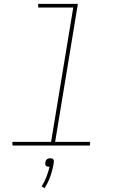

<svg xmlns="http://www.w3.org/2000/svg" viewBox="-20 -755 640 996"><path d="M447 0H45L44 -19H245L360 -716H178V-735H384L266 -19H447ZM211 221 196 212Q211 188 221 162Q231 136 237 110H234Q230 110 225.5 109Q221 108 218 104.5Q215 101 214.5 96.5Q214 92 215 88Q216 83 217.5 79Q219 75 223 71.5Q227 68 232 67Q237 66 241 66Q245 66 249 67Q253 68 256 71.5Q259 75 259.5 79Q260 83 259 88Q254 122 242.5 156Q231 190 211 221Z"/></svg>

Font: Iosevka Thin Extended Oblique
Style: Regular
Weight: 100
Width: 7
Italic angle: -9°
Monospace: yes
Designer: Belleve Invis
Foundry: Belleve Invis
Version: Version 32.5.0; ttfautohint (v1.8.4)